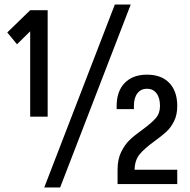

<svg xmlns="http://www.w3.org/2000/svg" viewBox="-20 -811 837 846"><path d="M12 -668 113 -766H190V-297H113V-673L55 -616ZM245 15H175L486 -791H556ZM661 -189Q618 -158 596 -132Q574 -106 573 -63H761V0H498V-63Q498 -109 514 -141.5Q530 -174 551.5 -194.5Q573 -215 608 -240Q648 -269 666.5 -290.5Q685 -312 685 -344Q685 -380 669.5 -400Q654 -420 628 -420Q601 -420 585.5 -400Q570 -380 570 -344V-330H494V-344Q494 -409 529.5 -445.5Q565 -482 627 -482H628Q691 -482 726 -445.5Q761 -409 761 -344Q761 -305 747 -277Q733 -249 713.5 -231Q694 -213 661 -189Z"/></svg>

Font: Akshar Medium
Style: Regular
Weight: 500
Designer: Tall Chai
Foundry: Tall Chai
Version: Version 1.000